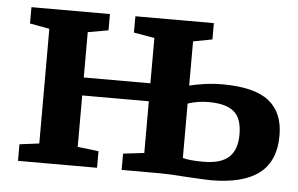

<svg xmlns="http://www.w3.org/2000/svg" viewBox="-44 -620 1075 692"><g transform="rotate(5 493.0 -273.5)"><path d="M753 -339Q869 -339 921.5 -297.5Q974 -256 974 -173Q974 -80 915.5 -35.5Q857 9 741 9Q729 9 657 5Q590 0 556 0H418V-59L494 -68V-255H253V-69L329 -60V0H43V-60L114 -69V-484L43 -497V-556H327V-497L253 -484V-320H494V-484L419 -497V-556H703V-497L634 -484V-324Q653 -329 685.5 -334Q718 -339 753 -339ZM709 -55Q772 -55 801 -82Q830 -109 830 -164Q830 -223 800.5 -247Q771 -271 709 -271Q670 -271 634 -259V-62Q659 -55 709 -55Z"/></g></svg>

Font: Koeln Type Serif
Style: Bold
Weight: 700
Designer: Eben Sorkin
Foundry: Eben Sorkin
Version: Version 2.002